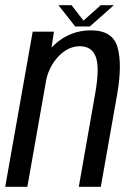

<svg xmlns="http://www.w3.org/2000/svg" viewBox="-38 -717 506 737"><path d="M-18 0 87.5 -595.5H169L160 -534.5Q165.5 -540.5 171.5 -546Q231 -600.5 311 -600.5Q395.5 -600.5 413.5 -534.5Q431.5 -468.5 412 -356.5L349 0H264.5L327 -355.5Q345 -456.5 330 -498Q315 -539.5 268.5 -539.5Q222.5 -539.5 185 -499Q152 -463.5 140 -413.5L67 0ZM250.5 -615.5 186.5 -697H236.5L282.5 -638L348.5 -697H399L307 -615.5Z"/></svg>

Font: Anybody
Style: Italic
Weight: 400
Italic angle: -10°
Designer: Tyler Finck
Foundry: Etcetera Type Company
Version: Version 1.010; ttfautohint (v1.8.3) -l 8 -r 50 -G 200 -x 14 